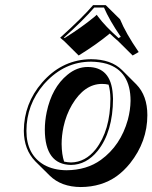

<svg xmlns="http://www.w3.org/2000/svg" viewBox="-20 -673 602 759"><path d="M397.9 -652.8 454.6 -596.7Q476.6 -542.5 528.3 -467.3L504.4 -453.6L447.8 -509.8Q424.8 -529.8 414.1 -540.5Q360.8 -496.6 291 -453.6L234.4 -509.8L217.8 -523.9Q307.1 -604.5 348.1 -652.8ZM146 -346.2Q220.2 -432.1 325.7 -438.5Q333.5 -439 340.3 -439Q419.4 -438.5 462.4 -396L519 -339.4Q562.5 -294.9 562.5 -217.8Q562.5 -113.3 494.1 -27.3Q469.7 2.9 441.4 23.4Q381.8 65.9 299.3 66.4Q221.7 65.9 176.3 21L119.6 -35.2Q74.7 -81.5 74.2 -155.8Q74.7 -263.7 146 -346.2ZM383.3 -341.3Q313.5 -341.3 264.6 -258.8Q241.2 -218.8 231 -171.4Q223.6 -136.2 223.6 -103.5Q224.1 -62 233.4 -34.2Q246.6 -31.2 260.7 -30.8Q317.4 -31.7 358.4 -83Q416 -157.2 416.5 -282.7Q416 -315.4 409.2 -338.4Q397 -341.3 383.3 -341.3ZM326.7 -408.2Q418.5 -408.2 425.8 -300.3Q426.3 -291 426.8 -282.7Q426.3 -152.3 366.2 -76.7Q321.3 -21.5 260.7 -21Q157.7 -22.5 157.2 -160.2Q157.2 -194.8 164.6 -230Q185.1 -327.1 246.6 -377.4Q283.7 -408.2 326.7 -408.2ZM153.3 -339.8Q84.5 -259.3 84.5 -155.8Q84.5 -62 153.8 -21.5Q191.4 -0.5 242.7 0Q322.8 -0.5 378.9 -41Q457 -97.7 485.4 -199.7Q495.6 -238.3 496.1 -274.4Q496.1 -392.1 401.4 -420.9Q373.5 -428.7 340.3 -429.2Q235.8 -429.2 159.2 -346.2Q155.8 -342.8 153.3 -339.8ZM391.1 -643.1H352.5Q311.5 -595.2 232.9 -524.4L235.4 -522.5Q303.2 -564.9 354.5 -607.4L362.3 -614.7L368.7 -606Q396 -569.3 448.7 -522.5L457.5 -527.3Q412.1 -593.8 391.1 -643.1Z"/></svg>

Font: Linux Biolinum Shadow O
Style: Italic
Weight: 400
Italic angle: -12°
Designer: Philipp H. Poll
Foundry: Philipp H. Poll
Version: Version 0.6.2